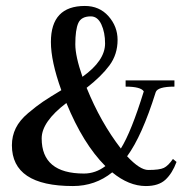

<svg xmlns="http://www.w3.org/2000/svg" viewBox="-20 -615 645 645"><path d="M285 -560Q253 -560 243 -537.5Q233 -515 233 -466Q233 -426 257 -357Q333 -411 333 -469Q333 -506 320.5 -533Q308 -560 285 -560ZM566 -345V-324Q509 -324 503 -305Q457 -158 407 -90Q450 -44 478 -44Q516 -44 530.5 -51Q545 -58 561 -81L573 -71Q559 -33 536 -11.5Q513 10 470 10Q413 10 357 -36Q300 10 225 10Q20 10 20 -127Q20 -158 33 -184.5Q46 -211 74.5 -235Q103 -259 124.5 -273.5Q146 -288 186 -312Q151 -409 151 -474Q151 -595 265 -595Q314 -595 344.5 -560.5Q375 -526 375 -481Q375 -432 347.5 -395Q320 -358 271 -320Q318 -204 386 -116Q421 -172 463 -308Q453 -324 402 -324V-345ZM334 -57Q259 -132 203 -269Q120 -206 120 -150Q120 -32 262 -32Q301 -32 334 -57Z"/></svg>

Font: Judson
Style: Regular
Weight: 400
Version: Version 20110429